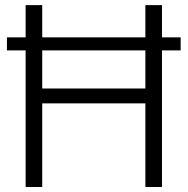

<svg xmlns="http://www.w3.org/2000/svg" viewBox="-20 -748 750 768"><path d="M82.5 0H148.9V-334.5H561.5V0H627.9V-546.4H702.6V-598.6H627.9V-727.5H561.5V-598.6H148.9V-727.5H82.5V-598.6H7.8V-546.4H82.5ZM148.9 -394V-546.4H561.5V-394Z"/></svg>

Font: Guggenheim Sans Display Light
Style: Regular
Weight: 300
Designer: Modified by Tom Baber under direction of Pentagram Design 2023
Foundry: rsms
Version: Version 1.001;Glyphs 3.1.2 (3151)